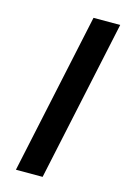

<svg xmlns="http://www.w3.org/2000/svg" viewBox="-108 -740 521 792"><g transform="rotate(15 152.0 -344.0)"><path d="M43 0 190 -688H304L157 0Z"/></g></svg>

Font: Saira Thin Medium
Style: Italic
Weight: 500
Italic angle: -12°
Version: Version 1.101